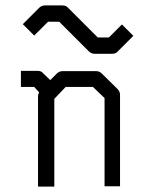

<svg xmlns="http://www.w3.org/2000/svg" viewBox="-20 -737 580 707"><path d="M85 -627 64 -648 124 -708Q133 -717 145 -717H210Q224 -717 231 -708L340 -599H381L429 -647L450 -626L471 -605L414 -548Q407 -539 393 -539H328Q316 -539 307 -548L198 -657H157L106 -606ZM165 -442 189 -466Q198 -475 210 -475H334Q346 -475 354 -467L413 -409Q422 -400 422 -388V-51H365V-376L322 -417H222L180 -373V-50H120V-385Q120 -387 124 -397L106 -417H57V-476H120Q132 -476 139 -467Z"/></svg>

Font: IBM 3270
Style: Regular
Weight: 400
Monospace: yes
Version: Version 2.3.1